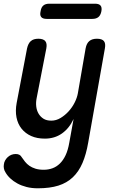

<svg xmlns="http://www.w3.org/2000/svg" viewBox="-38 -769 658 1036"><path d="M336 0 359 -127Q336 -77 296.5 -49Q257 -21 204 -21Q162 -21 130.5 -35Q99 -49 78.5 -74.5Q58 -100 51 -135.5Q44 -171 52 -214L108 -508Q114 -535 128.5 -547.5Q143 -560 169 -560Q195 -560 206 -547.5Q217 -535 212 -508L160 -241Q155 -217 157.5 -195Q160 -173 170 -156Q180 -139 196.5 -128.5Q213 -118 239 -118Q265 -118 289 -132.5Q313 -147 332.5 -168.5Q352 -190 365 -216Q378 -242 382 -265L424 -508Q429 -535 444 -547.5Q459 -560 485 -560Q512 -560 522.5 -547.5Q533 -535 528 -508L438 0Q427 64 407 110.5Q387 157 355 187.5Q323 218 277 232.5Q231 247 166 247Q133 247 105.5 240Q78 233 56 221Q34 209 17.5 193.5Q1 178 -9 160Q-15 151 -17 139.5Q-19 128 -17 118Q-16 107 -10.5 97Q-5 87 3.5 79Q12 71 23 66.5Q34 62 47 62Q58 62 66 66Q74 70 79 79Q87 91 97 103.5Q107 116 120.5 125.5Q134 135 153 141Q172 147 198 147Q223 147 245 139Q267 131 285 113.5Q303 96 316 68.5Q329 41 336 0ZM214 -667Q193 -667 184.5 -677Q176 -687 181 -708Q184 -729 195.5 -739Q207 -749 228 -749H475Q496 -749 504.5 -739Q513 -729 509 -708Q505 -687 493 -677Q481 -667 460 -667Z"/></svg>

Font: Maple Mono NL Medium
Style: Italic
Weight: 500
Italic angle: -10°
Monospace: yes
Designer: subframe7536
Version: Version 7.000